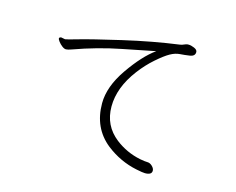

<svg xmlns="http://www.w3.org/2000/svg" viewBox="-96 -819 1192 968"><g transform="rotate(15 500.0 -335.5)"><path d="M146 -546 167 -542Q173 -542 233.5 -559.5Q294 -577 445 -612Q596 -647 736 -666Q746 -668 754.5 -672Q763 -676 771 -677H777Q789 -677 805.5 -670Q822 -663 823 -652V-650Q823 -629 796 -625Q769 -621 745.5 -619.5Q722 -618 696 -603.5Q670 -589 630 -554Q590 -519 556 -474Q481 -375 481 -275.5Q481 -176 558 -116Q616 -71 689 -56Q716 -51 729 -51Q742 -51 754 -39.5Q766 -28 766 -16Q766 6 731 6Q719 6 685 -1Q597 -19 524 -76Q431 -150 431 -279Q431 -366 497.5 -462Q564 -558 627 -603Q579 -593 457 -569Q335 -545 213 -501Q194 -494 184.5 -494Q175 -494 163.5 -503Q152 -512 144 -522.5Q136 -533 136 -538.5Q136 -544 146 -546Z"/></g></svg>

Font: LXGW WenKai Light
Style: Regular
Weight: 300
Designer: LXGW / Fontworks Inc.
Foundry: LXGW / Fontworks Inc.
Version: Version 1.501; October 10, 2024